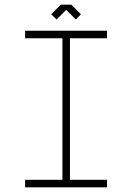

<svg xmlns="http://www.w3.org/2000/svg" viewBox="-20 -798 562 818"><path d="M278 -635V-32H436V0H87V-32H246V-635H87V-667H436V-635ZM284 -778 325 -737 303 -715 262 -756 221 -715 198 -737 239 -778Z"/></svg>

Font: Zector
Style: Regular
Weight: 400
Designer: GGBot
Version: 0.72